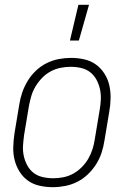

<svg xmlns="http://www.w3.org/2000/svg" viewBox="-20 -768 540 796"><path d="M199 8Q171 8 144 2Q117 -4 96 -19Q75 -34 61 -56.5Q47 -79 40.5 -105Q34 -131 35 -159Q36 -187 40 -215L60 -335Q64 -361 72.5 -385.5Q81 -410 95 -433Q109 -456 129 -475Q149 -494 173 -506Q197 -518 223 -523Q249 -528 274 -528Q302 -528 329 -522Q356 -516 377 -501Q398 -486 412.5 -463.5Q427 -441 433 -415Q439 -389 438.5 -361Q438 -333 433 -305L413 -185Q409 -159 401 -134.5Q393 -110 378.5 -87Q364 -64 344 -45Q324 -26 300 -14Q276 -2 250 3Q224 8 199 8ZM201 -29Q221 -29 242 -33Q263 -37 282.5 -47.5Q302 -58 318.5 -74.5Q335 -91 346 -110Q357 -129 363.5 -149.5Q370 -170 373 -191L393 -311Q397 -333 398 -355Q399 -377 394.5 -398Q390 -419 380 -437.5Q370 -456 354 -468.5Q338 -481 317 -486Q296 -491 273 -491Q253 -491 232 -487Q211 -483 191 -472.5Q171 -462 155 -445.5Q139 -429 127.5 -410Q116 -391 110 -370.5Q104 -350 100 -329L80 -209Q77 -187 75.5 -165Q74 -143 78.5 -122Q83 -101 93 -82.5Q103 -64 119 -51.5Q135 -39 156.5 -34Q178 -29 201 -29ZM270 -600 305 -748H349L307 -600Z"/></svg>

Font: Iosevka Curly Extralight
Style: Italic
Weight: 200
Italic angle: -9°
Monospace: yes
Designer: Belleve Invis
Foundry: Belleve Invis
Version: Version 22.1.2; ttfautohint (v1.8.4)